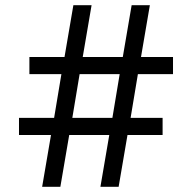

<svg xmlns="http://www.w3.org/2000/svg" viewBox="-20 -718 738 738"><path d="M400 -199H246L212 0H142L176 -199H53V-265H188L216 -433H93V-499H228L262 -698H332L298 -499H452L486 -698H556L522 -499H645V-433H510L482 -265H605V-199H470L436 0H366ZM412 -265 440 -433H286L258 -265Z"/></svg>

Font: IBM Plex Sans Arabic Text
Style: Regular
Weight: 450
Designer: Mike Abbink, Paul van der Laan, Pieter van Rosmalen, Wael Morcos, Khajak Apelian
Foundry: Bold Monday
Version: Version 1.2